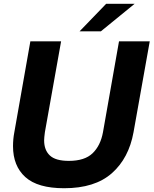

<svg xmlns="http://www.w3.org/2000/svg" viewBox="-20 -982 814 1018"><path d="M49 -207Q49 -245 56 -281L141 -763H304L218 -281Q214 -251 214 -238Q214 -186 244.5 -157.5Q275 -129 345 -129Q429 -129 471 -169.5Q513 -210 526 -281L611 -763H774L688 -281Q663 -143 573 -63.5Q483 16 320 16Q180 16 114.5 -43Q49 -102 49 -207ZM515 -816H402L543 -962H694Z"/></svg>

Font: Open Sauce One ExtraBold Italic
Style: Regular
Weight: 800
Italic angle: -10°
Designer: Alfredo Marco Pradil
Foundry: Creative Sauce Fz LLC
Version: Version 1.477